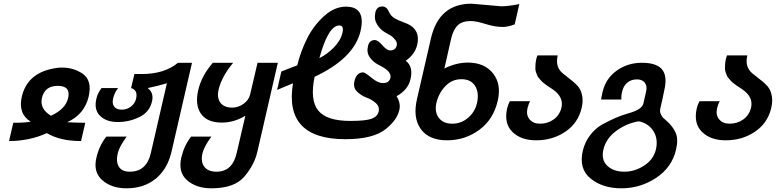

<svg xmlns="http://www.w3.org/2000/svg" viewBox="-20 -760 4203 1040"><path d="M344 -98Q350 -98 363.5 -97Q377 -96 388 -96Q394 -96 412 -95.5Q430 -95 442 -95L419 4Q305 4 234 -39Q139 4 29 4L52 -95Q119 -95 146 -101Q77 -144 98 -236Q126 -356 255 -386Q289 -394 316 -394Q377 -394 426 -362Q481 -325 460 -236Q437 -140 344 -98ZM349 -229Q364 -295 293 -295Q222 -295 207 -229Q194 -171 256 -133Q336 -170 349 -229Z M640 -166Q667 -166 689 -182.5Q711 -199 717 -225Q728 -272 690 -283L708 -359H748Q871 -359 944 -420H1020L909 62Q887 156 823.5 208Q760 260 665 260Q584 260 534 216Q484 172 502 95Q517 29 556 -20H666Q627 33 618 69Q607 115 623.5 142.5Q640 170 683 170Q774 170 797 69L884 -309Q834 -294 780 -283Q815 -257 803 -209Q789 -152 735 -126Q680 -99 618 -99Q556 -99 522 -132.5Q488 -166 502 -225Q508 -254 530 -283H620Q601 -260 593 -228Q586 -199 598.5 -182.5Q611 -166 640 -166Z M1238 -177Q1270 -177 1299 -197.5Q1328 -218 1335 -249L1375 -420H1485L1374 62Q1358 132 1305 195Q1251 260 1125 260Q1043 260 993 216Q944 173 962 93Q978 27 1015 -20H1125Q1086 33 1077 69Q1066 116 1086.5 143Q1107 170 1153 170Q1239 170 1262 69L1309 -133Q1248 -96 1181 -96Q1102 -96 1068.5 -144Q1035 -192 1054 -273Q1072 -350 1133 -420H1243Q1180 -344 1164 -274Q1154 -230 1174 -203.5Q1194 -177 1238 -177Z M1684 -344Q1658 -218 1703.5 -161.5Q1749 -105 1877 -105Q1962 -105 1993 -117Q2025 -129 2031 -156Q2037 -183 2015.5 -202Q1994 -221 1964 -232Q1936 -242 1913 -265Q1892 -286 1900 -321Q1911 -368 1948 -368Q1957 -368 1992 -339Q2027 -310 2054 -310Q2089 -310 2095 -339Q2103 -374 2030 -409Q2001 -424 1983 -449.5Q1965 -475 1973 -509Q1980 -543 2010 -543Q2027 -543 2051 -515Q2075 -487 2094 -487Q2123 -487 2129 -514Q2133 -529 2120.5 -544.5Q2108 -560 2097 -567Q2086 -574 2067 -584Q2039 -600 2022 -628.5Q2005 -657 2013 -692Q2020 -725 2051 -725Q2068 -725 2079 -710L2094 -683Q2105 -665 2137 -651L2189 -630Q2258 -597 2240 -518Q2228 -466 2178 -431Q2219 -399 2204 -333Q2191 -273 2128 -239Q2152 -200 2143 -164Q2131 -111 2071 -62Q2002 -6 1851 -6Q1517 -6 1567 -309L1481 -273L1504 -373L1590 -406Q1609 -483 1644 -552.5Q1679 -622 1735.5 -673Q1792 -724 1854 -724Q1963 -724 1933 -592Q1899 -445 1684 -344ZM1710 -445Q1752 -466 1788.5 -503Q1825 -540 1835 -583Q1844 -622 1818 -622Q1758 -622 1710 -445Z M2402 0Q2303 0 2259 -61.5Q2215 -123 2239 -225L2314 -551Q2357 -740 2534 -740L2694 -726Q2735 -726 2793 -738L2768 -628Q2731 -614 2704 -614Q2661 -614 2610 -630Q2559 -646 2530 -646Q2484 -646 2460 -623.5Q2436 -601 2424 -552L2387 -389Q2451 -421 2514 -421Q2604 -421 2650.5 -362.5Q2697 -304 2676 -214Q2653 -114 2578 -58Q2500 0 2402 0ZM2430 -90Q2478 -90 2515.5 -122Q2553 -154 2564 -203Q2576 -258 2553.5 -294.5Q2531 -331 2479 -331Q2429 -331 2393 -294Q2356 -255 2344 -203Q2333 -153 2357 -121.5Q2381 -90 2430 -90Z M2905 -90Q2947 -90 2979 -113Q3011 -136 3021 -176Q3035 -234 2974 -276Q2973 -277 2959 -286Q2945 -295 2943 -296.5Q2941 -298 2928.5 -307.5Q2916 -317 2913.5 -320.5Q2911 -324 2902 -333.5Q2893 -343 2891 -349Q2889 -355 2884.5 -366Q2880 -377 2880 -387Q2880 -397 2880.5 -409.5Q2881 -422 2884 -436Q2886 -447 2891 -460H3001Q2986 -397 3029 -362Q3034 -358 3047.5 -347.5Q3061 -337 3069 -330Q3072 -328 3080 -321.5Q3088 -315 3090.5 -312.5Q3093 -310 3099.5 -304Q3106 -298 3108.5 -295Q3111 -292 3115.5 -286Q3120 -280 3122.5 -275Q3125 -270 3127.5 -263Q3130 -256 3132 -248Q3140 -216 3131 -177Q3112 -94 3043 -47Q2974 0 2884 0Q2801 0 2755 -46Q2709 -92 2727 -173Q2731 -192 2742 -212H2852Q2843 -198 2837 -173Q2829 -137 2848.5 -113.5Q2868 -90 2905 -90Z M3244 -262Q3261 -335 3320.5 -377.5Q3380 -420 3457 -420Q3531 -420 3562 -388.5Q3593 -357 3582 -290Q3574 -249 3569 -226L3557 -174Q3553 -158 3558.5 -144Q3564 -130 3570.5 -123.5Q3577 -117 3590 -106Q3625 -75 3640 -40.5Q3655 -6 3642 50Q3620 147 3533 204Q3448 260 3346 260Q3244 260 3179 207Q3114 154 3137 56Q3148 10 3176 -27Q3204 -64 3239 -84Q3316 -127 3383 -146Q3457 -166 3465 -199L3479 -261Q3487 -292 3473.5 -311Q3460 -330 3430 -330Q3399 -330 3378 -312.5Q3357 -295 3350 -264Q3344 -240 3346 -221H3236Q3237 -231 3244 -262ZM3248 52Q3236 106 3269.5 138Q3303 170 3363 170Q3418 170 3469 137Q3520 104 3533 49Q3546 -9 3518.5 -51Q3491 -93 3440 -103Q3374 -92 3318 -51Q3262 -10 3248 52Z M3932 -90Q3974 -90 4006 -113Q4038 -136 4048 -176Q4062 -234 4001 -276Q4000 -277 3986 -286Q3972 -295 3970 -296.5Q3968 -298 3955.5 -307.5Q3943 -317 3940.5 -320.5Q3938 -324 3929 -333.5Q3920 -343 3918 -349Q3916 -355 3911.5 -366Q3907 -377 3907 -387Q3907 -397 3907.5 -409.5Q3908 -422 3911 -436Q3913 -447 3918 -460H4028Q4013 -397 4056 -362Q4061 -358 4074.5 -347.5Q4088 -337 4096 -330Q4099 -328 4107 -321.5Q4115 -315 4117.5 -312.5Q4120 -310 4126.5 -304Q4133 -298 4135.5 -295Q4138 -292 4142.5 -286Q4147 -280 4149.5 -275Q4152 -270 4154.5 -263Q4157 -256 4159 -248Q4167 -216 4158 -177Q4139 -94 4070 -47Q4001 0 3911 0Q3828 0 3782 -46Q3736 -92 3754 -173Q3758 -192 3769 -212H3879Q3870 -198 3864 -173Q3856 -137 3875.5 -113.5Q3895 -90 3932 -90Z"/></svg>

Font: Miedinger
Style: Bold-Italic
Weight: 700
Italic angle: -13°
Version: Version 001.000